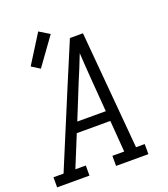

<svg xmlns="http://www.w3.org/2000/svg" viewBox="-162 -933 910 1038"><g transform="rotate(-20 293.5 -413.5)"><path d="M-13 0V-58H45L225 -490L328 -735H403L462 -58H512V0H326V-58H394L380 -239H187L113 -58H173V0ZM375 -297 360 -490Q357 -528 354.5 -565.5Q352 -603 350 -640Q335 -602 320 -564.5Q305 -527 289 -490L211 -297ZM124 -633 76 -663 179 -827 238 -791Z"/></g></svg>

Font: Iosevka Etoile Light Oblique
Style: Regular
Weight: 300
Italic angle: -9°
Designer: Belleve Invis
Foundry: Belleve Invis
Version: Version 15.5.2; ttfautohint (v1.8.4)